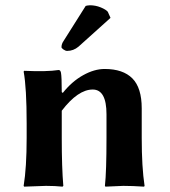

<svg xmlns="http://www.w3.org/2000/svg" viewBox="-20 -698 640 721"><path d="M301.8 -675.8Q307.6 -677.7 317.9 -678.2Q338.9 -678.2 358.4 -670.2Q377.9 -662.1 384.8 -653.8L395 -630.9L274.9 -522.9Q255.9 -506.8 231.9 -506.8Q226.1 -506.8 218.5 -512Q210.9 -517.1 210.9 -521Q210.9 -533.2 219.2 -544.9ZM512.2 -180.2Q512.2 -70.3 522.9 0L521 2.9Q477.1 0 442.9 0L376 2.9L374 0Q379.9 -53.2 379.9 -180.2V-269Q379.9 -361.8 328.1 -361.8Q272.9 -361.8 211.9 -282.2V-180.2Q211.9 -68.4 217.8 0L214.8 2.9Q187 0 152.8 0L70.8 2.9L68.8 0Q80.1 -68.8 80.1 -180.2V-234.9Q80.1 -367.7 68.8 -429.2L70.8 -432.1Q155.8 -428.2 200.2 -435.1Q207 -435.1 209 -424.8Q211.9 -409.2 211.9 -352.1L215.8 -349.1Q250 -392.1 292 -415.5Q334 -439 373 -439Q441.9 -439 477.1 -403.6Q512.2 -368.2 512.2 -291Z"/></svg>

Font: Linux Biolinum
Style: Bold
Weight: 700
Designer: Philipp H. Poll
Foundry: Philipp H. Poll
Version: Version 1.3.2 ; ttfautohint (v0.9)